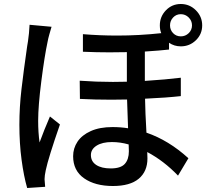

<svg xmlns="http://www.w3.org/2000/svg" viewBox="-20 -884 1040 961"><path d="M218 -674Q203 -604 187 -479Q171 -354 171 -280Q171 -221 178 -171Q201 -234 230 -301L280 -261Q222 -94 209 -32Q203 -4 203 13L206 51L116 57Q99 -2 88 -84Q77 -166 77 -260Q77 -347 87.5 -437.5Q98 -528 116 -653L120 -677Q126 -717 128 -760L238 -750Q233 -733 227 -712Q221 -691 218 -674ZM885 -702Q908 -702 924.5 -718Q941 -734 941 -757Q941 -780 924.5 -796.5Q908 -813 885 -813Q862 -813 846.5 -796.5Q831 -780 831 -757Q831 -734 846.5 -718Q862 -702 885 -702ZM540 -173Q492 -173 463.5 -155Q435 -137 435 -108Q435 -76 461.5 -58.5Q488 -41 534 -41Q584 -41 604.5 -63.5Q625 -86 625 -127L624 -161Q582 -173 540 -173ZM885 -864Q929 -864 960.5 -832.5Q992 -801 992 -757Q992 -713 960.5 -682.5Q929 -652 885 -652Q852 -652 826 -670V-636Q782 -631 705 -626V-479Q813 -486 885 -495V-403Q815 -395 706 -390Q707 -322 713 -220Q824 -182 923 -92L871 -5Q800 -79 717 -123L718 -91Q718 -26 674.5 10.5Q631 47 545 47Q456 47 401 8.5Q346 -30 346 -102Q346 -142 368 -175Q390 -208 434.5 -228Q479 -248 543 -248Q584 -248 621 -242L616 -386L538 -385Q451 -385 380 -389L379 -480Q463 -474 545 -474Q592 -474 615 -475V-623Q587 -622 528 -622Q464 -622 395 -625V-713Q479 -706 567 -706Q676 -706 787 -718Q780 -735 780 -757Q780 -801 810.5 -832.5Q841 -864 885 -864Z"/></svg>

Font: Sinter Medium
Style: Regular
Weight: 500
Foundry: Adobe & rsms
Version: Version 1.000